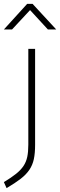

<svg xmlns="http://www.w3.org/2000/svg" viewBox="-39 -752 310 990"><path d="M107 -500H142V-5Q142 38 135.5 68.5Q129 99 112.5 123.5Q96 148 67.5 170Q39 192 -5 218L-19 187Q19 164 43.5 144.5Q68 125 82 104Q96 83 101.5 57Q107 31 107 -6ZM101 -732H129L251 -600H208L116 -700L23 -600H-19Z"/></svg>

Font: Panefresco 1wt
Style: Regular
Weight: 250
Version: Version 1.000